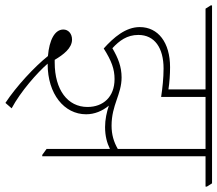

<svg xmlns="http://www.w3.org/2000/svg" viewBox="-89 -595 803 709"><g transform="rotate(90 312.5 -240.5)"><path d="M195 -15C305 -15 380 -76 380 -157C380 -188 368 -217 348 -241C372 -233 399 -227 427 -227C460 -227 486 -234 508 -245V-11L530 5H535V-598H647V-603L635 -622H-22V-617L-10 -598H288V-461C262 -465 233 -467 206 -467C115 -467 58 -423 58 -355C58 -303 96 -259 137 -222C183 -251 213 -262 250 -262C316 -262 353 -220 353 -162C353 -89 290 -41 189 -41C186 -41 183 -41 179 -41C160 -73 136 -105 104 -105C82 -105 67 -91 67 -73C67 -41 106 -21 165 -16C204 33 277 101 338 141L358 118C296 85 226 23 193 -15ZM244 -288C204 -288 172 -275 136 -254C108 -280 87 -308 87 -350C87 -410 135 -443 211 -443C246 -443 283 -439 316 -434V-598H508V-274C482 -259 455 -251 422 -251C345 -251 307 -288 244 -288Z"/></g></svg>

Font: Noto Serif Devanagari SemiCondensed Thin
Style: Regular
Weight: 100
Width: 4
Designer: Universal Thirst, Indian Type Foundry and the Monotype Design Team
Foundry: Monotype Imaging Inc.
Version: Version 2.004